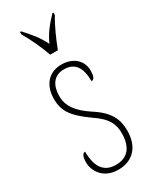

<svg xmlns="http://www.w3.org/2000/svg" viewBox="-200 -820 715 884"><g transform="rotate(-30 157.5 -378.0)"><path d="M143 -606H184C201 -651 229 -715 253 -753V-766H247C210 -726 187 -699 165 -651C141 -699 117 -726 81 -766H75V-753C98 -715 128 -651 143 -606ZM151 10C229 10 276 -41 276 -126C276 -185 256 -234 178 -283C114 -326 84 -365 84 -420C84 -473 107 -516 164 -516C221 -516 247 -478 247 -405C262 -405 268 -421 268 -450C268 -504 226 -541 164 -541C97 -541 56 -493 56 -421C56 -355 83 -317 164 -259C234 -213 248 -174 248 -129C248 -52 213 -15 152 -15C88 -15 59 -60 59 -139C46 -139 38 -125 38 -93C38 -50 70 10 151 10Z"/></g></svg>

Font: Noto Serif Sinhala ExtraCondensed Thin
Style: Regular
Weight: 100
Width: 2
Designer: Jelle Bosma - Monotype Design Team
Foundry: Monotype Imaging Inc.
Version: Version 2.007